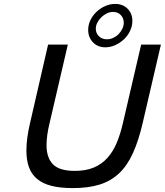

<svg xmlns="http://www.w3.org/2000/svg" viewBox="-20 -950 843 982"><path d="M115 -180Q115 -242 134 -322L226 -722H327L234 -322Q226 -290 222 -261Q218 -232 218 -207Q218 -144 250.5 -110Q283 -76 363 -76Q419 -76 459.5 -93Q500 -110 529 -142Q558 -174 577 -219.5Q596 -265 609 -322L702 -722H803L710 -322Q689 -231 660 -167Q631 -103 589 -63.5Q547 -24 489.5 -6Q432 12 353 12Q288 12 243 0.5Q198 -11 169.5 -35Q141 -59 128 -95Q115 -131 115 -180ZM431 -797Q431 -823 442.5 -847Q454 -871 473.5 -889.5Q493 -908 518 -919Q543 -930 569 -930Q608 -930 632.5 -905.5Q657 -881 657 -843Q657 -817 645.5 -792.5Q634 -768 614.5 -749.5Q595 -731 570 -719.5Q545 -708 519 -708Q480 -708 455.5 -733.5Q431 -759 431 -797ZM470 -803Q470 -780 486 -764.5Q502 -749 527 -749Q543 -749 558.5 -756Q574 -763 586 -775Q598 -787 605.5 -802.5Q613 -818 613 -834Q613 -857 598 -873Q583 -889 558 -889Q542 -889 526.5 -881.5Q511 -874 498.5 -862Q486 -850 478 -834.5Q470 -819 470 -803Z"/></svg>

Font: Perun
Style: Italic
Weight: 400
Italic angle: -12°
Foundry: Copyright (c) Stefan Peev, Context Ltd, 2016
Version: Version 1.027